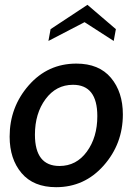

<svg xmlns="http://www.w3.org/2000/svg" viewBox="-20 -767 567 797"><path d="M213 10Q119 10 69.5 -48.5Q20 -107 20 -200Q20 -322 99 -412.5Q178 -503 297 -503Q391 -503 440.5 -444Q490 -385 490 -292Q490 -170 410.5 -80Q331 10 213 10ZM283 -415Q213 -415 169 -355.5Q125 -296 125 -208Q125 -78 227 -78Q297 -78 340.5 -137.5Q384 -197 384 -285Q384 -415 283 -415ZM452 -597 331 -675 181 -597 190 -646 343 -747 461 -646Z"/></svg>

Font: Cabin
Style: Medium Italic
Weight: 500
Designer: Pablo Impallari
Foundry: Pablo Impallari. www.impallari.com Igino Marini. www.ikern.com
Version: Version 1.005